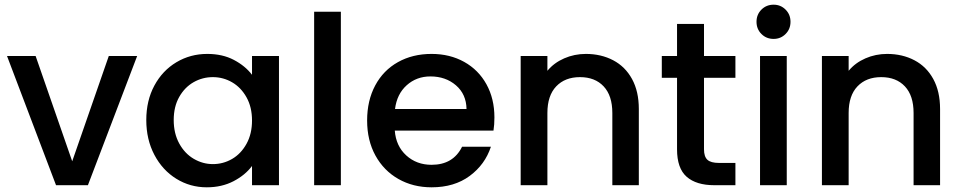

<svg xmlns="http://www.w3.org/2000/svg" viewBox="-20 -790 4100 819"><path d="M288 -102 444 -551H565L355 0H219L10 -551H132Z M864 -560Q929 -560 977.5 -534.5Q1026 -509 1055 -471V-551H1170V0H1055V-82Q1026 -43 976 -17Q926 9 862 9Q791 9 732 -27.5Q673 -64 638.5 -129.5Q604 -195 604 -278Q604 -361 638.5 -425Q673 -489 732.5 -524.5Q792 -560 864 -560ZM888 -461Q844 -461 806 -439.5Q768 -418 744.5 -376.5Q721 -335 721 -278Q721 -221 744.5 -178Q768 -135 806.5 -112.5Q845 -90 888 -90Q932 -90 970 -112Q1008 -134 1031.5 -176.5Q1055 -219 1055 -276Q1055 -333 1031.5 -375Q1008 -417 970 -439Q932 -461 888 -461Z M1434 -740V0H1320V-740Z M2085 -233H1664Q1669 -167 1713 -127Q1757 -87 1821 -87Q1913 -87 1951 -164H2074Q2049 -88 1983.5 -39.5Q1918 9 1821 9Q1742 9 1679.5 -26.5Q1617 -62 1581.5 -126.5Q1546 -191 1546 -276Q1546 -361 1580.5 -425.5Q1615 -490 1677.5 -525Q1740 -560 1821 -560Q1899 -560 1960 -526Q2021 -492 2055 -430.5Q2089 -369 2089 -289Q2089 -258 2085 -233ZM1970 -325Q1969 -388 1925 -426Q1881 -464 1816 -464Q1757 -464 1715 -426.5Q1673 -389 1665 -325Z M2705 -325V0H2592V-308Q2592 -382 2555 -421.5Q2518 -461 2454 -461Q2390 -461 2352.5 -421.5Q2315 -382 2315 -308V0H2201V-551H2315V-488Q2343 -522 2386.5 -541Q2430 -560 2479 -560Q2544 -560 2595.5 -533Q2647 -506 2676 -453Q2705 -400 2705 -325Z M2983 -458V-153Q2983 -122 2997.5 -108.5Q3012 -95 3047 -95H3117V0H3027Q2950 0 2909 -36Q2868 -72 2868 -153V-458H2803V-551H2868V-688H2983V-551H3117V-458Z M3207 -697Q3207 -728 3228 -749Q3249 -770 3280 -770Q3310 -770 3331 -749Q3352 -728 3352 -697Q3352 -666 3331 -645Q3310 -624 3280 -624Q3249 -624 3228 -645Q3207 -666 3207 -697ZM3336 -551V0H3222V-551Z M3990 -325V0H3877V-308Q3877 -382 3840 -421.5Q3803 -461 3739 -461Q3675 -461 3637.5 -421.5Q3600 -382 3600 -308V0H3486V-551H3600V-488Q3628 -522 3671.5 -541Q3715 -560 3764 -560Q3829 -560 3880.5 -533Q3932 -506 3961 -453Q3990 -400 3990 -325Z"/></svg>

Font: IBM-Poppins
Style: Poppins-Medium
Weight: 500
Designer: Mike Abbink, Paul van der Laan, Pieter van Rosmalen, Ben Mitchell, Mark Frömberg
Foundry: Bold Monday
Version: Version 1.1